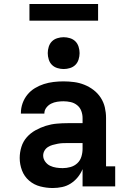

<svg xmlns="http://www.w3.org/2000/svg" viewBox="-20 -937 640 965"><path d="M245 8Q214 8 182.5 0Q151 -8 126.5 -29Q102 -50 90.5 -80.5Q79 -111 79 -143Q79 -171 87.5 -198.5Q96 -226 114.5 -247Q133 -268 158 -282Q183 -296 210 -304.5Q237 -313 265 -315.5Q293 -318 321 -318H395V-344Q395 -362 388.5 -379.5Q382 -397 367.5 -408.5Q353 -420 335 -424Q317 -428 299 -428Q283 -428 267 -425.5Q251 -423 237 -416Q223 -409 213 -396Q203 -383 203 -367V-366H85V-369Q85 -394 93.5 -418Q102 -442 118 -461.5Q134 -481 155.5 -494Q177 -507 200.5 -514.5Q224 -522 249 -525Q274 -528 299 -528Q326 -528 352.5 -524.5Q379 -521 404 -511Q429 -501 450.5 -484.5Q472 -468 486.5 -445.5Q501 -423 507 -397Q513 -371 513 -344V-101H559V0H395V-87Q386 -65 371 -46.5Q356 -28 336 -15Q316 -2 292.5 3Q269 8 245 8ZM295 -92Q315 -92 334.5 -97.5Q354 -103 368.5 -116.5Q383 -130 389 -149.5Q395 -169 395 -189V-218H321Q308 -218 295.5 -217.5Q283 -217 270 -214.5Q257 -212 244.5 -208.5Q232 -205 221 -198Q210 -191 203.5 -179.5Q197 -168 197 -155Q197 -139 207 -125Q217 -111 231.5 -104Q246 -97 262.5 -94.5Q279 -92 295 -92ZM300 -590Q284 -590 268 -595Q252 -600 241 -611Q230 -622 225 -638Q220 -654 220 -670Q220 -686 225 -702Q230 -718 241 -729Q252 -740 268 -745Q284 -750 300 -750Q316 -750 332 -745Q348 -740 359 -729Q370 -718 375 -702Q380 -686 380 -670Q380 -654 375 -638Q370 -622 359 -611Q348 -600 332 -595Q316 -590 300 -590ZM128 -833V-917H473V-833Z"/></svg>

Font: Iosevka HT Extended
Style: Bold
Weight: 700
Width: 7
Monospace: yes
Designer: Belleve Invis
Foundry: Belleve Invis
Version: Version 32.3.0; ttfautohint (v1.8.4)